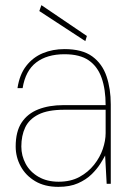

<svg xmlns="http://www.w3.org/2000/svg" viewBox="-20 -715 510 747"><path d="M207 12Q154 12 117 -10Q80 -32 60.5 -68Q41 -104 41 -145Q41 -203 64 -238Q87 -273 129 -289.5Q171 -306 227 -306H391Q391 -367 375.5 -411.5Q360 -456 325.5 -480Q291 -504 231 -504Q163 -504 121 -472Q79 -440 68 -372H48Q56 -425 82 -458.5Q108 -492 146.5 -508Q185 -524 231 -524Q300 -524 339 -495.5Q378 -467 394.5 -418Q411 -369 411 -309V0H395L389 -110Q383 -98 370 -77.5Q357 -57 336 -36.5Q315 -16 283.5 -2Q252 12 207 12ZM208 -8Q255 -8 289 -26.5Q323 -45 346 -74Q369 -103 380 -135.5Q391 -168 391 -197V-288H230Q166 -288 129.5 -269.5Q93 -251 78 -219Q63 -187 63 -145Q63 -109 80 -77.5Q97 -46 130 -27Q163 -8 208 -8ZM312 -555 133 -672 141 -695 318 -575Z"/></svg>

Font: DM Sans 12pt Thin
Style: Regular
Weight: 250
Version: Version 4.004;gftools[0.9.30]